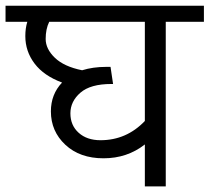

<svg xmlns="http://www.w3.org/2000/svg" viewBox="-35 -667 750 687"><path d="M483.3 0V-150.2Q420.1 -100.6 335.4 -100.6Q250.8 -100.6 198.9 -148.9Q147.1 -197.2 147.1 -268.5Q147.1 -329.6 187.1 -371.6Q121.8 -395.9 88.7 -439.6Q55.6 -483.3 55.6 -537.9Q55.6 -565.7 62.7 -589H-15.2V-646.6H694.6V-589H558.1V0ZM324.6 -165.3Q417.6 -165.3 483.3 -234.1V-589H141.1Q128.4 -563.2 128.4 -527.6Q128.4 -491.9 161.3 -460.3Q194.1 -428.7 258.8 -415.6Q297.8 -427.7 344.3 -427.7H360.5L369.6 -366.5H363.5Q288.7 -366.5 252.8 -335.4Q216.9 -304.3 216.9 -261.4Q216.9 -218.4 246.5 -191.9Q276 -165.3 324.6 -165.3Z"/></svg>

Font: Khula
Style: Regular
Weight: 400
Designer: Erin McLaughlin, Steve Matteson
Version: Version 1.000;PS 1.0;hotconv 1.0.72;makeotf.lib2.5.5900; ttf